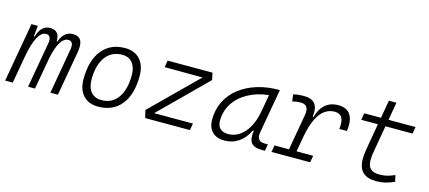

<svg xmlns="http://www.w3.org/2000/svg" viewBox="-53 -1142 3622 1621"><g transform="rotate(15 1758.0 -331.5)"><path d="M163.6 -517.6 154.8 -422.9H161.6Q190.4 -527.3 271 -527.3Q354 -527.3 351.6 -432.6H358.4Q389.2 -527.3 470.7 -527.3Q570.8 -527.3 546.9 -390.6L478 0H412.1L481.4 -394.5Q494.6 -469.7 444.3 -469.7Q406.2 -469.7 376.7 -421.9Q347.2 -374 328.1 -282.7L277.8 0H217.3L287.1 -394.5Q300.3 -469.7 249.5 -469.7Q208.5 -469.7 177.5 -411.6Q146.5 -353.5 126.5 -242.7V-244.1L83.5 0H17.1L108.4 -517.6Z M831.1 9.8Q747.1 9.8 700 -41.5Q652.8 -92.8 652.8 -184.1Q652.8 -346.2 725.1 -436.8Q797.4 -527.3 925.8 -527.3Q1009.8 -527.3 1056.9 -474.9Q1104 -422.4 1104 -328.6Q1104 -168.9 1031.7 -79.6Q959.5 9.8 831.1 9.8ZM843.8 -50.8Q935.5 -50.8 986.8 -122.1Q1038.1 -193.4 1038.1 -320.3Q1038.1 -389.2 1006.3 -427.7Q974.6 -466.3 917 -466.3Q824.2 -466.3 771.7 -395.3Q719.2 -324.2 719.2 -197.3Q719.2 -128.4 752 -89.6Q784.7 -50.8 843.8 -50.8Z M1703.6 -456.1 1303.2 -59.6H1642.6L1631.8 0H1240.7L1225.1 -66.9L1620.1 -456.5L1288.6 -458L1298.8 -517.6H1690.9Z M1935.5 10.3Q1866.2 10.3 1828.1 -27.8Q1790 -65.9 1790 -135.3Q1790 -223.1 1825.9 -294.7Q1861.8 -366.2 1926.8 -417Q1991.7 -467.8 2079.1 -495.1Q2166.5 -522.5 2269 -522.5H2278.3L2210 -135.7Q2195.8 -53.7 2269.5 -53.7H2298.8L2289.1 4.9H2262.2Q2192.9 4.9 2168.2 -27.6Q2143.6 -60.1 2154.3 -133.3H2145.5Q2113.3 -64 2058.8 -26.9Q2004.4 10.3 1935.5 10.3ZM1950.7 -50.8Q2031.7 -50.8 2092.3 -119.1Q2152.8 -187.5 2174.8 -312.5L2200.7 -458Q2097.7 -446.8 2020 -403.6Q1942.4 -360.4 1899.4 -293Q1856.4 -225.6 1856.4 -141.1Q1856.4 -98.1 1881.3 -74.5Q1906.2 -50.8 1950.7 -50.8Z M2344.7 0 2355.5 -59.6H2481.9L2537.1 -373.5Q2553.2 -466.8 2476.6 -466.8Q2458 -466.8 2439.9 -464.4Q2421.9 -461.9 2403.8 -456.5L2395.5 -515.6Q2416.5 -522.5 2439.2 -524.9Q2461.9 -527.3 2485.8 -527.3Q2556.6 -527.3 2585.4 -490.5Q2614.3 -453.6 2604 -377H2611.3Q2629.9 -448.7 2675 -488Q2720.2 -527.3 2788.1 -527.3Q2863.8 -527.3 2895.8 -478Q2927.7 -428.7 2914.1 -335.4H2848.1Q2856.4 -401.9 2838.1 -434.1Q2819.8 -466.3 2772 -466.3Q2728 -466.3 2689.7 -440.7Q2651.4 -415 2621.3 -356Q2591.3 -296.9 2572.3 -196.3L2547.9 -59.6H2693.4L2682.6 0Z M3260.7 9.8Q3104.5 9.8 3104.5 -141.6Q3104.5 -173.3 3108.9 -203.6Q3113.3 -233.9 3122.6 -287.1L3152.3 -458H3006.8L3017.1 -517.6H3163.1L3190.4 -674.3H3256.3L3229 -517.6H3465.3L3455.1 -458H3218.3L3188.5 -287.1Q3179.2 -234.9 3174.8 -206.5Q3170.4 -178.2 3170.4 -147.9Q3170.4 -51.3 3270 -51.3Q3308.1 -51.3 3337.2 -58.1Q3366.2 -64.9 3405.8 -82L3418.5 -26.4Q3384.8 -11.2 3347.2 -0.7Q3309.6 9.8 3260.7 9.8Z"/></g></svg>

Font: Cascadia Code Light
Style: Italic
Weight: 300
Italic angle: -10°
Monospace: yes
Designer: Aaron Bell
Foundry: Saja Typeworks
Version: Version 2404.023; ttfautohint (v1.8.4)